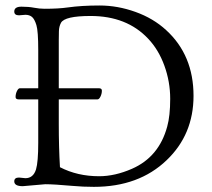

<svg xmlns="http://www.w3.org/2000/svg" viewBox="-20 -687 790 716"><path d="M64.9 7.3Q33.2 7.3 33.2 -10.7Q33.2 -24.9 50.8 -24.9L74.7 -22.5Q104 -22.5 114.3 -55.2Q122.6 -83 122.6 -154.8V-316.4H49.8Q38.1 -316.4 38.1 -325.2Q38.1 -336.9 43.2 -347.4Q48.3 -357.9 54.2 -357.9H122.6V-499.5Q122.6 -571.3 115.7 -593.5Q108.9 -615.7 99.4 -623.8Q89.8 -631.8 74.7 -631.8L50.8 -629.9Q33.2 -629.9 33.2 -644Q33.2 -662.1 60.1 -662.1Q86.9 -662.1 106.9 -658.2Q127 -654.3 146.5 -654.3Q198.2 -654.3 232.4 -659.2Q284.2 -666.5 351.3 -666.5Q418.5 -666.5 485.1 -642.6Q551.8 -618.7 599.6 -574.7Q701.7 -481.4 701.7 -329.6Q701.7 -185.5 601.6 -89.8Q498 9.8 330.1 9.8Q289.6 9.8 251.5 6.3Q180.7 0 148.9 0ZM348.6 -357.9Q359.9 -357.9 359.9 -349.1Q359.9 -337.4 354.7 -326.9Q349.6 -316.4 343.8 -316.4H199.2V-225.1Q199.2 -138.2 203.6 -63.5Q268.6 -29.8 349.6 -29.8Q408.7 -29.8 472.2 -57.6Q572.8 -101.6 603.5 -214.8Q614.7 -254.9 614.7 -318.6Q614.7 -382.3 593 -442.1Q571.3 -502 532.2 -543Q452.6 -627.4 317.9 -627.4Q221.7 -627.4 207.5 -602.1Q200.2 -588.4 199.7 -571Q199.2 -553.7 199.2 -537.1V-357.9Z"/></svg>

Font: Ovo
Style: Regular
Weight: 400
Designer: Nicole Fally
Foundry: Sorkin Type Co.
Version: Version 1.001